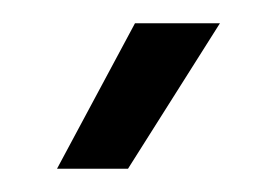

<svg xmlns="http://www.w3.org/2000/svg" viewBox="-20 -720 238 165"><path d="M29 -575H90L169 -700H96Z"/></svg>

Font: Arthouse Owned
Style: Regular
Weight: 400
Designer: Jeremy Tribby
Foundry: Tribby Type
Version: Version 1.000;PS 001.000;hotconv 1.0.88;makeotf.lib2.5.64775